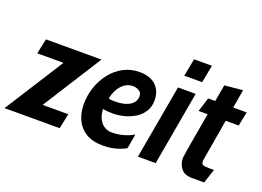

<svg xmlns="http://www.w3.org/2000/svg" viewBox="-132 -952 1655 1214"><g transform="rotate(20 695.0 -345.0)"><path d="M-29 0 223.5 -396.5H47L68.5 -498H442L190.5 -101.5H363L342 0Z M788.5 -28Q760 -11.5 721 -0.8Q682 10 634.5 10Q565.5 10 520.8 -17.5Q476 -45 454.5 -91.5Q433 -138 433 -195.5Q433 -255.5 452 -311Q471 -366.5 506 -410.8Q541 -455 589.5 -480.8Q638 -506.5 697 -506.5Q769.5 -506.5 807.8 -469Q846 -431.5 846 -370.5Q846 -327 826 -295Q806 -263 773 -242.5Q740 -222 701 -212Q662 -202 624 -202Q583.5 -202 557.5 -208Q561 -162 577 -135.5Q593 -109 614.8 -98Q636.5 -87 658 -87Q702.5 -87 740.2 -98.2Q778 -109.5 805.5 -126ZM691 -409Q654.5 -409 629 -389.2Q603.5 -369.5 588.8 -340.2Q574 -311 569.5 -282.5Q587 -278 605 -278Q660.5 -278 691.5 -290.5Q722.5 -303 735 -321.8Q747.5 -340.5 747.5 -360Q747.5 -381.5 735.8 -391.8Q724 -402 710.5 -405.5Q697 -409 691 -409Z M969 -581.5 991.5 -700H1112L1089 -581.5ZM868.5 0 957 -498H1076L988 0Z M1238 10Q1185 10 1161.8 -19.8Q1138.5 -49.5 1138.5 -88Q1138.5 -92 1139.8 -101.8Q1141 -111.5 1145.8 -141Q1150.5 -170.5 1161.2 -232.5Q1172 -294.5 1191 -403H1130L1160 -498H1207.5Q1217 -550 1227.5 -610.5L1349.5 -622L1328.5 -498H1419L1400 -403H1312.5L1264 -119Q1263.5 -94 1275.5 -89.8Q1287.5 -85.5 1315 -85.5H1349L1318 10Z"/></g></svg>

Font: Cabin Condensed
Style: Bold Italic
Weight: 700
Width: 3
Italic angle: -10°
Designer: Pablo Impallari
Foundry: Pablo Impallari. http://www.impallari.com Igino Marini. http://www.ikern.com
Version: Version 3.001; ttfautohint (v1.8.3)